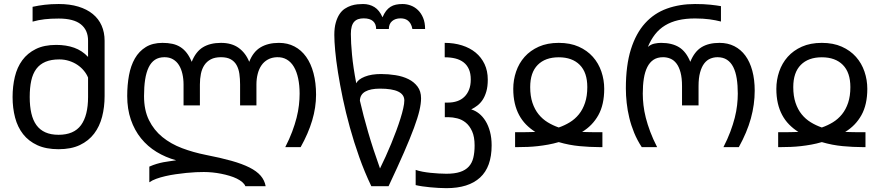

<svg xmlns="http://www.w3.org/2000/svg" viewBox="-20 -747 4485 975"><path d="M278.3 -652.8Q257.3 -652.8 239.7 -651.9Q222.2 -650.9 206.5 -649.2Q190.9 -647.5 176 -644.5Q161.1 -641.6 145.5 -637.2V-712.4Q160.6 -715.8 175.8 -718.3Q190.9 -720.7 206.8 -722.7Q222.7 -724.6 240.2 -725.6Q257.8 -726.6 278.3 -726.6Q334.5 -726.6 377.9 -713.4Q421.4 -700.2 451.2 -675.8Q481 -651.4 496.1 -616.9Q511.2 -582.5 511.2 -540V-259.3Q511.2 -203.1 498.5 -154.1Q485.8 -105 458 -68.4Q430.2 -31.7 385.7 -10.5Q341.3 10.7 277.3 10.7Q213.9 10.7 169.4 -9.8Q125 -30.3 97.2 -65.9Q69.3 -101.6 56.6 -149.9Q43.9 -198.2 43.9 -254.4Q43.9 -308.6 55.4 -356.9Q66.9 -405.3 93.3 -441.2Q119.6 -477.1 161.9 -498Q204.1 -519 265.6 -519Q316.4 -519 356.7 -504.6Q397 -490.2 427.2 -458V-540.5Q427.2 -594.2 390.6 -623.5Q354 -652.8 278.3 -652.8ZM427.2 -353Q419.9 -371.1 406 -387.9Q392.1 -404.8 373.3 -417.5Q354.5 -430.2 331.1 -437.7Q307.6 -445.3 281.2 -445.3Q239.7 -445.3 210.9 -433.1Q182.1 -420.9 164.3 -397Q146.5 -373 138.7 -337.4Q130.9 -301.8 130.9 -254.4Q130.9 -207.5 139.2 -171.6Q147.5 -135.7 165 -111.6Q182.6 -87.4 210.4 -75Q238.3 -62.5 277.3 -62.5Q355.5 -62.5 391.4 -111.6Q427.2 -160.6 427.2 -254.4Z M1199.2 -317.9Q1199.2 -346.7 1195.6 -372.1Q1191.9 -397.5 1181.4 -416.3Q1170.9 -435.1 1151.9 -445.8Q1132.8 -456.5 1102.1 -456.5Q1071.3 -456.5 1050.8 -445.8Q1030.3 -435.1 1017.8 -416.3Q1005.4 -397.5 1000.2 -372.1Q995.1 -346.7 995.1 -317.9V-211.9H912.1V-317.9Q912.1 -346.7 906.2 -372.1Q900.4 -397.5 888.7 -416.3Q877 -435.1 858.6 -445.8Q840.3 -456.5 815.4 -456.5Q786.6 -456.5 766.8 -443.4Q747.1 -430.2 734.9 -404.8Q722.7 -379.4 717 -342.8Q711.4 -306.2 711.4 -259.3Q711.4 -187.5 736.6 -136.7Q761.7 -85.9 804.7 -51Q847.7 -16.1 904.5 5.4Q961.4 26.9 1025.4 39.6Q1100.6 54.2 1155.3 69.6Q1210 85 1246.8 103.5Q1283.7 122.1 1303.7 145.3Q1323.7 168.5 1329.1 198.7H1226.1Q1221.7 187.5 1210.2 177.7Q1198.7 168 1182.4 159.9Q1166 151.9 1145.5 145.8Q1125 139.6 1103 135.3Q1081.1 130.9 1058.6 128.7Q1036.1 126.5 1015.1 126.5Q998.5 126.5 975.3 127.4Q952.1 128.4 926 131.1Q899.9 133.8 872.6 137.7Q845.2 141.6 819.8 147.5Q794.4 153.3 773.2 161.1Q752 168.9 738.3 178.7V99.1Q758.3 90.3 775.6 85.2Q793 80.1 809.1 76.9Q825.2 73.7 841.1 71.8Q856.9 69.8 874.5 66.9Q820.8 52.2 775.1 24.4Q729.5 -3.4 696.3 -44.4Q663.1 -85.4 644.5 -139.4Q626 -193.4 626 -259.3Q626 -315.4 635 -364.5Q644 -413.6 665 -450.2Q686 -486.8 720.5 -508.1Q754.9 -529.3 805.2 -529.3Q833 -529.3 855.5 -524.4Q877.9 -519.5 896 -508.1Q914.1 -496.6 928.2 -478.3Q942.4 -460 953.6 -433.1Q974.1 -484.9 1010.7 -507.1Q1047.4 -529.3 1102.1 -529.3Q1156.7 -529.3 1192.1 -503.7Q1227.5 -478 1245.6 -433.1Q1265.6 -484.4 1303.5 -506.8Q1341.3 -529.3 1396.5 -529.3Q1440.4 -529.3 1475.3 -511Q1510.3 -492.7 1534.7 -458.5Q1559.1 -424.3 1572 -375.5Q1585 -326.7 1585 -266.1Q1585 -201.2 1565.2 -135Q1545.4 -68.8 1506.8 0H1428.7Q1449.7 -41 1463.6 -78.1Q1477.5 -115.2 1486.1 -148.9Q1494.6 -182.6 1498 -213.1Q1501.5 -243.7 1501.5 -271.5Q1501.5 -314 1494.1 -348.6Q1486.8 -383.3 1472.4 -407.7Q1458 -432.1 1436.3 -444.8Q1414.6 -457.5 1386.2 -456.5Q1359.9 -455.6 1340.1 -444.6Q1320.3 -433.6 1307.6 -415Q1294.9 -396.5 1288.6 -371.6Q1282.2 -346.7 1282.2 -317.9V-211.9H1199.2Z M1890.1 -599.6Q1890.1 -625.5 1874.3 -639.6Q1858.4 -653.8 1826.7 -653.8Q1811.5 -653.8 1799.6 -649.9Q1787.6 -646 1779.1 -637Q1770.5 -627.9 1766.1 -612.5Q1761.7 -597.2 1761.7 -574.7Q1761.7 -531.2 1767.6 -468.8Q1773.4 -406.2 1789.1 -324.2Q1798.8 -344.2 1832.5 -357.7Q1866.2 -371.1 1915 -371.1Q1952.1 -371.1 1988.8 -365.2Q2025.4 -359.4 2054 -345.2Q2082.5 -331.1 2100.3 -307.4Q2118.2 -283.7 2118.2 -248Q2118.2 -221.2 2109.9 -185.5Q2101.6 -149.9 2082.3 -97.7Q2063 -45.4 2031.5 26.9Q2000 99.1 1953.1 198.7H1865.7Q1831.5 127.4 1804.4 51Q1777.3 -25.4 1756.6 -100.3Q1735.8 -175.3 1720.9 -246.6Q1706.1 -317.9 1696.3 -379.4Q1686.5 -440.9 1682.1 -489.7Q1677.7 -538.6 1677.7 -569.3Q1677.7 -606 1685.1 -631.8Q1692.4 -657.7 1704.1 -675.3Q1715.8 -692.9 1731.2 -702.9Q1746.6 -712.9 1762.9 -718.3Q1779.3 -723.6 1794.9 -725.1Q1810.5 -726.6 1823.7 -726.6Q1856.4 -726.6 1881.6 -710.9Q1906.7 -695.3 1922.4 -659.2Q1930.7 -678.7 1940.7 -691.7Q1950.7 -704.6 1963.1 -712.4Q1975.6 -720.2 1990.7 -723.4Q2005.9 -726.6 2024.4 -726.6Q2045.4 -726.6 2065.9 -719Q2086.4 -711.4 2102.5 -695.8Q2118.7 -680.2 2128.7 -656.2Q2138.7 -632.3 2138.7 -599.6H2074.2Q2071.3 -615.7 2065.2 -626.2Q2059.1 -636.7 2051 -642.8Q2043 -648.9 2033.4 -651.4Q2023.9 -653.8 2014.2 -653.8Q1987.3 -653.8 1970.9 -639.6Q1954.6 -625.5 1954.6 -599.6ZM1909.7 108.4Q1923.8 80.1 1938.5 47.6Q1953.1 15.1 1966.8 -17.8Q1980.5 -50.8 1992.4 -83.3Q2004.4 -115.7 2013.4 -144.5Q2022.5 -173.3 2027.8 -197.3Q2033.2 -221.2 2033.2 -236.8Q2033.2 -296.9 1909.7 -296.9Q1861.3 -296.9 1835 -282Q1808.6 -267.1 1807.6 -235.8Q1824.7 -161.1 1849.6 -75.4Q1874.5 10.3 1909.7 108.4Z M2476.6 -8.8Q2476.6 100.6 2418 154.5Q2359.4 208.5 2247.1 208.5Q2229 208.5 2207.5 207.3Q2186 206.1 2164.8 204.1Q2143.6 202.1 2124 199.2Q2104.5 196.3 2090.8 192.9V115.7Q2106 121.1 2125.5 124.8Q2145 128.4 2165.8 130.6Q2186.5 132.8 2207.5 134Q2228.5 135.3 2246.6 135.3Q2288.6 135.3 2316.2 126.2Q2343.8 117.2 2360.4 99.1Q2377 81.1 2383.5 54.2Q2390.1 27.3 2390.1 -8.3Q2390.1 -52.2 2377.4 -80.3Q2364.7 -108.4 2345.2 -124.3Q2325.7 -140.1 2302 -146Q2278.3 -151.9 2256.8 -151.9H2238.8V-226.1H2255.4Q2280.3 -226.1 2301.3 -233.2Q2322.3 -240.2 2337.6 -254.9Q2353 -269.5 2361.8 -291.5Q2370.6 -313.5 2370.6 -343.3Q2370.6 -374 2361.1 -395.5Q2351.6 -417 2334.2 -430.4Q2316.9 -443.8 2292.5 -450Q2268.1 -456.1 2238.3 -456.1V-529.3Q2285.6 -529.3 2325.9 -516.6Q2366.2 -503.9 2395.3 -480Q2424.3 -456.1 2440.7 -421.4Q2457 -386.7 2457 -342.8Q2457 -307.6 2449.7 -282.5Q2442.4 -257.3 2430.7 -239.7Q2418.9 -222.2 2403.8 -210.7Q2388.7 -199.2 2373 -191.4Q2393.6 -185.5 2412.4 -170.7Q2431.2 -155.8 2445.6 -132.6Q2460 -109.4 2468.3 -78.1Q2476.6 -46.9 2476.6 -8.8Z M2817.4 -529.3Q2875.5 -529.3 2918.7 -510Q2961.9 -490.7 2990.7 -458.3Q3019.5 -425.8 3033.9 -383.5Q3048.3 -341.3 3048.3 -295.9Q3048.3 -215.8 3018.6 -162.4Q2988.8 -108.9 2936 -77.1Q2946.3 -76.7 2957.8 -76.4Q2969.2 -76.2 2980.5 -75.9Q2991.7 -75.7 3002.2 -75.7Q3012.7 -75.7 3021 -75.7H3039.1V0H3021Q2976.6 0 2923.6 -4.9Q2870.6 -9.8 2817.4 -25.4Q2791 -17.6 2763.9 -12.7Q2736.8 -7.8 2710.9 -4.9Q2685.1 -2 2660.4 -1Q2635.7 0 2613.8 0H2595.7V-75.7H2613.8Q2622.1 -75.7 2632.6 -75.7Q2643.1 -75.7 2654.3 -75.9Q2665.5 -76.2 2676.8 -76.4Q2688 -76.7 2698.2 -77.1Q2671.9 -93.8 2651.1 -115Q2630.4 -136.2 2616 -163.1Q2601.6 -189.9 2594 -222.9Q2586.4 -255.9 2586.4 -295.9Q2586.4 -341.3 2600.8 -383.5Q2615.2 -425.8 2644 -458.3Q2672.9 -490.7 2716.1 -510Q2759.3 -529.3 2817.4 -529.3ZM2672.4 -304.7Q2672.4 -259.3 2683.8 -225.1Q2695.3 -190.9 2715.1 -166.5Q2734.9 -142.1 2761.2 -126Q2787.6 -109.9 2817.4 -99.6Q2847.2 -109.9 2873.5 -126Q2899.9 -142.1 2919.7 -166.5Q2939.5 -190.9 2950.9 -225.1Q2962.4 -259.3 2962.4 -304.7Q2962.4 -378.9 2924.1 -417.5Q2885.7 -456.1 2817.4 -456.1Q2749 -456.1 2710.7 -417.5Q2672.4 -378.9 2672.4 -304.7Z M3443.4 -309.6Q3443.4 -351.1 3435.8 -379.4Q3428.2 -407.7 3415 -424.8Q3401.9 -441.9 3384.3 -449.2Q3366.7 -456.5 3347.2 -456.5Q3318.4 -456.5 3298.8 -443.6Q3279.3 -430.7 3267.1 -406.5Q3254.9 -382.3 3249.5 -348.1Q3244.1 -314 3244.1 -271.5Q3244.1 -243.7 3247.6 -213.1Q3251 -182.6 3259.5 -148.9Q3268.1 -115.2 3282 -78.1Q3295.9 -41 3316.9 0H3238.8Q3215.8 -35.2 3200.4 -72.5Q3185.1 -109.9 3175.8 -148.2Q3166.5 -186.5 3162.4 -224.4Q3158.2 -262.2 3158.2 -298.3Q3158.2 -415 3183.8 -496.6Q3209.5 -578.1 3255.9 -629.2Q3302.2 -680.2 3366.9 -703.4Q3431.6 -726.6 3509.3 -726.6Q3555.2 -726.6 3587.2 -723.1Q3619.1 -719.7 3641.1 -715.8V-637.7Q3627 -641.1 3612.8 -644Q3598.6 -647 3582.8 -648.9Q3566.9 -650.9 3549.1 -652.1Q3531.2 -653.3 3509.3 -653.3Q3461.9 -653.3 3424.3 -644.5Q3386.7 -635.7 3357.4 -617.9Q3328.1 -600.1 3306.6 -572.8Q3285.2 -545.4 3270 -508.8Q3285.6 -522 3303.5 -525.6Q3321.3 -529.3 3336.9 -529.3Q3392.6 -529.3 3428.5 -507.1Q3464.4 -484.9 3485.4 -433.1Q3506.3 -484.9 3542.2 -507.1Q3578.1 -529.3 3633.8 -529.3Q3675.8 -529.3 3709 -512.5Q3742.2 -495.6 3765.1 -464.4Q3788.1 -433.1 3800.3 -387.9Q3812.5 -342.8 3812.5 -286.6Q3812.5 -216.3 3793 -145.5Q3773.4 -74.7 3731.9 0H3653.8Q3674.8 -41 3688.7 -78.1Q3702.6 -115.2 3711.2 -148.9Q3719.7 -182.6 3723.1 -213.1Q3726.6 -243.7 3726.6 -271.5Q3726.6 -314 3721.2 -348.1Q3715.8 -382.3 3703.6 -406.5Q3691.4 -430.7 3671.6 -443.6Q3651.9 -456.5 3623.5 -456.5Q3604.5 -456.5 3586.9 -449.2Q3569.3 -441.9 3556.2 -424.8Q3543 -407.7 3535.2 -379.4Q3527.3 -351.1 3527.3 -309.6V-211.9H3443.4Z M4153.3 -529.3Q4211.4 -529.3 4254.6 -510Q4297.9 -490.7 4326.7 -458.3Q4355.5 -425.8 4369.9 -383.5Q4384.3 -341.3 4384.3 -295.9Q4384.3 -215.8 4354.5 -162.4Q4324.7 -108.9 4272 -77.1Q4282.2 -76.7 4293.7 -76.4Q4305.2 -76.2 4316.4 -75.9Q4327.6 -75.7 4338.1 -75.7Q4348.6 -75.7 4356.9 -75.7H4375V0H4356.9Q4312.5 0 4259.5 -4.9Q4206.5 -9.8 4153.3 -25.4Q4127 -17.6 4099.9 -12.7Q4072.8 -7.8 4046.9 -4.9Q4021 -2 3996.3 -1Q3971.7 0 3949.7 0H3931.6V-75.7H3949.7Q3958 -75.7 3968.5 -75.7Q3979 -75.7 3990.2 -75.9Q4001.5 -76.2 4012.7 -76.4Q4023.9 -76.7 4034.2 -77.1Q4007.8 -93.8 3987.1 -115Q3966.3 -136.2 3951.9 -163.1Q3937.5 -189.9 3929.9 -222.9Q3922.4 -255.9 3922.4 -295.9Q3922.4 -341.3 3936.8 -383.5Q3951.2 -425.8 3980 -458.3Q4008.8 -490.7 4052 -510Q4095.2 -529.3 4153.3 -529.3ZM4008.3 -304.7Q4008.3 -259.3 4019.8 -225.1Q4031.2 -190.9 4051 -166.5Q4070.8 -142.1 4097.2 -126Q4123.5 -109.9 4153.3 -99.6Q4183.1 -109.9 4209.5 -126Q4235.8 -142.1 4255.6 -166.5Q4275.4 -190.9 4286.9 -225.1Q4298.3 -259.3 4298.3 -304.7Q4298.3 -378.9 4260 -417.5Q4221.7 -456.1 4153.3 -456.1Q4085 -456.1 4046.6 -417.5Q4008.3 -378.9 4008.3 -304.7Z"/></svg>

Font: Arian AMU
Style: Regular
Weight: 400
Designer: Ruben Hakobyan (Tarumian)
Foundry: Ruben Hakobyan (Tarumian)
Version: Version 4.003